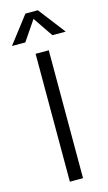

<svg xmlns="http://www.w3.org/2000/svg" viewBox="-167 -939 556 986"><g transform="rotate(-15 111.0 -446.5)"><path d="M75 0V-680H145V0ZM39 -750H-32L78 -893H144L254 -750H183L111 -856Z"/></g></svg>

Font: Glacial Indifference
Style: Regular
Weight: 400
Designer: Alfredo Marco Pradil
Version: Version 1.00